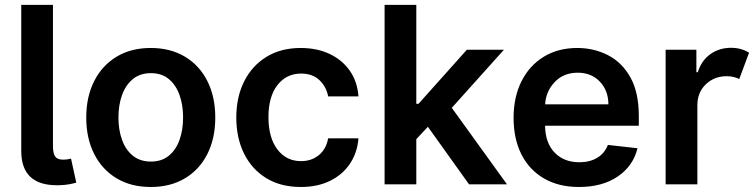

<svg xmlns="http://www.w3.org/2000/svg" viewBox="-20 -747 3060 778"><path d="M219.5 3.6H210.6Q66.1 3.6 66.1 -135.3V-727.3H194.6V-156.2Q194.6 -125.7 203.5 -112.9Q212.4 -100.1 235.4 -100.1H236.5Q249.3 -100.5 256 -101.7Q262.8 -103 267.8 -104.4L289.1 -7.1Q278.1 -3.6 261 -0.4Q244 2.8 219.5 3.6Z M590.9 10.7Q511 10.7 452.4 -24.5Q393.8 -59.7 361.7 -123Q329.5 -186.4 329.5 -270.6Q329.5 -355.1 361.7 -418.5Q393.8 -481.9 452.4 -517.2Q511 -552.6 590.9 -552.6Q670.8 -552.6 729.6 -517.2Q788.4 -481.9 820.3 -418.5Q852.3 -355.1 852.3 -270.6Q852.3 -186.4 820.3 -123Q788.4 -59.7 729.6 -24.5Q670.8 10.7 590.9 10.7ZM591.6 -92.3Q635.3 -92.3 664.2 -116.1Q693.2 -139.9 707.6 -180.6Q721.9 -221.2 721.9 -271Q721.9 -321 707.6 -361.7Q693.2 -402.3 664.2 -426.5Q635.3 -450.6 591.6 -450.6Q547.6 -450.6 518.3 -426.5Q489 -402.3 474.4 -361.7Q459.9 -321 459.9 -271Q459.9 -221.2 474.4 -180.6Q489 -139.9 518.3 -116.1Q547.6 -92.3 591.6 -92.3Z M1198.9 10.7Q1117.5 10.7 1058.9 -25.2Q1000.4 -61.1 968.9 -124.6Q937.5 -188.2 937.5 -270.6Q937.5 -354 969.5 -417.4Q1001.4 -480.8 1059.8 -516.7Q1118.3 -552.6 1198.2 -552.6Q1264.9 -552.6 1316.1 -528.2Q1367.2 -503.9 1397.7 -459.9Q1428.3 -415.8 1432.5 -356.5H1309.7Q1302.2 -396 1274.3 -422.4Q1246.4 -448.9 1199.9 -448.9Q1140.6 -448.9 1104.2 -402.2Q1067.8 -355.5 1067.8 -272.7Q1067.8 -189.3 1103.9 -141.7Q1139.9 -94.1 1199.9 -94.1Q1242.2 -94.1 1271.8 -118.3Q1301.5 -142.4 1309.7 -186.4H1432.5Q1427.9 -128.6 1398.4 -84.2Q1369 -39.8 1318.2 -14.6Q1267.4 10.7 1198.9 10.7Z M2034.4 0H1880.7L1713.8 -233.3L1666.9 -183.2V0H1538.4V-727.3H1666.9V-326.3H1675.8L1871.8 -545.5H2022L1810.7 -310Z M2326 10.7Q2244 10.7 2184.5 -23.8Q2125 -58.2 2093 -121.1Q2061.1 -183.9 2061.1 -269.5Q2061.1 -353.7 2093 -417.4Q2125 -481.2 2183.1 -516.9Q2241.1 -552.6 2319.2 -552.6Q2386.4 -552.6 2443.2 -523.6Q2500 -494.7 2534.3 -433.8Q2568.5 -372.9 2568.5 -277V-237.6H2188.6Q2189.6 -167.6 2227.5 -128.6Q2265.3 -89.5 2327.8 -89.5Q2369.3 -89.5 2399.7 -107.4Q2430 -125.4 2443.2 -159.8L2563.2 -146.3Q2546.2 -75.3 2483.8 -32.3Q2421.5 10.7 2326 10.7ZM2445.3 -324.2Q2445 -380 2410.7 -416.2Q2376.4 -452.4 2321 -452.4Q2263.5 -452.4 2227.6 -414.4Q2191.8 -376.4 2188.9 -324.2Z M2805.8 0H2677.2V-545.5H2801.8V-454.5H2807.5Q2822.4 -502.1 2858.7 -527.7Q2894.9 -553.3 2942.1 -553.3Q2964.1 -553.3 2982.6 -547.9Q3001.1 -542.6 3015.3 -533.4L2975.5 -426.8Q2965.2 -431.8 2952.8 -435Q2940.3 -438.2 2924.7 -438.2Q2874.3 -438.2 2840 -405.4Q2805.8 -372.5 2805.8 -320.7Z"/></svg>

Font: Linik Sans SemiBold
Style: Regular
Weight: 600
Designer: Rasmus Andersson (font), Cristiano Sobral (main changes)
Foundry: rsms
Version: Version 3.018;June 1, 2022;FontCreator 14.0.0.2814 64-bit; t